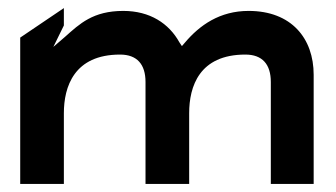

<svg xmlns="http://www.w3.org/2000/svg" viewBox="-20 -463 831 475"><path d="M30 -8H138V-183C138 -248 163 -328 277 -328C319 -328 340 -304 340 -260V-8H448V-183C448 -249 473 -328 587 -328C629 -328 650 -304 650 -260V-8H756V-278C756 -368 701 -436 595 -436C524 -436 474 -401 437 -357L430 -349L424 -358C398 -405 351 -436 285 -436C210 -436 177 -404 141 -372L112 -347L138 -400V-443L30 -370Z"/></svg>

Font: Charger Eco
Style: Regular
Weight: 1000
Designer: Jasper
Foundry: Cannot Into Space Fonts
Version: Version 1.1